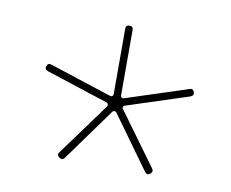

<svg xmlns="http://www.w3.org/2000/svg" viewBox="-53 -815 618 513"><g transform="rotate(10 256.5 -558.5)"><path d="M67 -592Q56 -596 60 -605Q63 -615 73 -611L242 -556Q245 -555 247.5 -557Q250 -559 250 -562V-740Q250 -750 260 -750Q270 -750 270 -740V-562Q270 -559 272.5 -557Q275 -555 278 -556L447 -611Q456 -615 460 -605Q463 -596 453 -592L284 -537Q281 -536 280 -533Q279 -530 281 -528L386 -384Q391 -376 383 -370Q375 -364 369 -372L265 -516Q263 -518 259.5 -518Q256 -518 255 -516L151 -372Q145 -364 137 -370Q128 -376 134 -384L239 -528Q240 -530 239 -533Q238 -536 236 -537Z"/></g></svg>

Font: Rounded Mplus 1c Thin
Style: Regular
Weight: 250
Version: Version 1.059.20150529